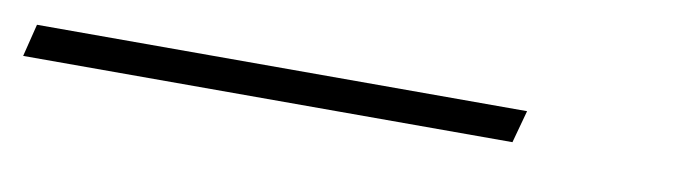

<svg xmlns="http://www.w3.org/2000/svg" viewBox="-48 -6 669 187"><g transform="rotate(10 286.5 87.0)"><path d="M465.3 71 456.5 103.2H-27.4L-19.4 71Z"/></g></svg>

Font: Playfair Display SC
Style: Italic
Weight: 400
Italic angle: -14°
Designer: Claus Eggers Sørensen
Foundry: Claus Eggers Sørensen
Version: Version 1.202; ttfautohint (v1.6)